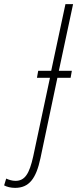

<svg xmlns="http://www.w3.org/2000/svg" viewBox="-163 -734 374 930"><path d="M-90 176C-22 176 12 131 33 32L115 -357H179L185 -391H122L191 -714H154L85 -391H22L16 -357H79L-2 23C-21 109 -43 142 -88 142C-104 142 -120 137 -133 131L-143 164C-130 171 -111 176 -90 176Z"/></svg>

Font: Noto Sans ExtraCondensed ExtraLight
Style: Italic
Weight: 200
Width: 2
Italic angle: -12°
Designer: Monotype Design Team
Foundry: Monotype Imaging Inc.
Version: Version 2.013